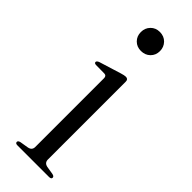

<svg xmlns="http://www.w3.org/2000/svg" viewBox="-224 -676 696 696"><g transform="rotate(45 124.0 -328.0)"><path d="M123.5 -558.5Q102.5 -558.5 88.8 -572.2Q75 -586 75 -607Q75 -628 88.8 -642Q102.5 -656 123.5 -656Q145.5 -656 159.2 -641.8Q173 -627.5 173 -607Q173 -586 159 -572.2Q145 -558.5 123.5 -558.5ZM163.5 -441.5V-42Q163.5 -25 181 -21.5L211.5 -16.5Q222.5 -14.5 222.5 -7.5Q222.5 0 211 0H49Q38.5 0 38.5 -7.5Q38.5 -13.5 48.5 -16L81.5 -21.5Q99 -25 99 -41.5V-394Q99 -406.5 88 -407L44.5 -407.5Q35.5 -408 35.5 -414Q35.5 -419.5 45.5 -423.5L129.5 -449.5Q144 -454 151 -454Q163.5 -454 163.5 -441.5Z"/></g></svg>

Font: Fraunces 72pt S000 Light
Style: Regular
Weight: 300
Version: Version 1.000; ttfautohint (v1.8.3)